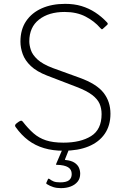

<svg xmlns="http://www.w3.org/2000/svg" viewBox="-20 -772 658 996"><path d="M500 -627Q470 -662 424 -686Q378 -710 315 -710Q233 -710 182.5 -670.5Q132 -631 132 -557Q132 -538 140 -513Q148 -488 174.5 -463.5Q201 -439 254 -419L392 -369Q481 -337 517 -291Q553 -245 553 -182Q553 -121 523.5 -78Q494 -35 439.5 -12.5Q385 10 309 10Q254 10 208.5 -3.5Q163 -17 127 -44Q91 -71 61 -113Q57 -118 58.5 -123Q60 -128 67 -133L78 -141Q86 -146 90 -146Q94 -146 98 -141Q126 -105 154 -80.5Q182 -56 218.5 -44Q255 -32 309 -32Q398 -32 452.5 -66Q507 -100 507 -180Q507 -210 496.5 -234Q486 -258 458 -279.5Q430 -301 375 -322L224 -380Q170 -401 140 -429.5Q110 -458 98 -491Q86 -524 86 -556Q86 -619 115.5 -662.5Q145 -706 197 -729Q249 -752 318 -752Q365 -752 403 -740.5Q441 -729 474 -707.5Q507 -686 535 -656Q538 -653 539 -649.5Q540 -646 535 -642L513 -622Q509 -619 507 -620.5Q505 -622 500 -627ZM396 129Q396 154 382.5 170.5Q369 187 346.5 195.5Q324 204 296 204Q274 204 256.5 198.5Q239 193 223 183Q219 181 220 177L229 157Q231 153 236 156Q246 164 258 169Q270 174 292 174Q324 174 338 163Q352 152 352 131Q352 107 333 95.5Q314 84 275 83Q271 83 270.5 81.5Q270 80 271 79L307 -5H341L317 55Q316 58 320 58Q350 61 366.5 72Q383 83 389.5 98Q396 113 396 129Z"/></svg>

Font: Libre Franklin Thin
Style: Regular
Weight: 100
Designer: Pablo Impallari, Rodrigo Fuenzalida, Nhung Nguyen
Foundry: Impallari Type
Version: Version 3.000